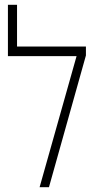

<svg xmlns="http://www.w3.org/2000/svg" viewBox="-20 -780 409 800"><path d="M51 -586V-760H13V-546H299L145 0H184L338 -549V-586Z"/></svg>

Font: Noto Sans Hebrew Condensed ExtraLight
Style: Regular
Weight: 200
Width: 3
Designer: Monotype Design Team
Foundry: Monotype Imaging Inc.
Version: Version 2.004